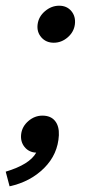

<svg xmlns="http://www.w3.org/2000/svg" viewBox="-28 -530 324 679"><path d="M-7.8 77.1Q76.7 51.8 100.1 9.8Q74.2 8.8 58.8 -10.3Q43.5 -29.3 46.9 -56.2Q50.3 -83 72.5 -102.1Q94.7 -121.1 122.1 -121.1Q151.4 -121.1 166.5 -102.5Q181.6 -84 180.2 -51.8Q176.8 15.6 128.2 64.2Q79.6 112.8 5.9 128.9ZM105 -443.8Q108.4 -471.2 131.1 -490.5Q153.8 -509.8 181.2 -509.8Q208.5 -509.8 224.4 -490.7Q240.2 -471.7 236.8 -443.8Q233.4 -417 211.4 -397.9Q189.5 -378.9 162.1 -378.9Q134.8 -378.9 118.2 -397.9Q101.6 -417 105 -443.8Z"/></svg>

Font: Human Sans
Style: Italic
Weight: 400
Italic angle: -8°
Designer: Tim Radville
Foundry: Continuum
Version: Version 1.000;FEAKit 1.0